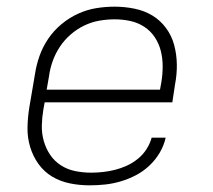

<svg xmlns="http://www.w3.org/2000/svg" viewBox="-20 -548 640 576"><path d="M249 8Q218 8 189 2Q160 -4 136 -18.5Q112 -33 95.5 -56Q79 -79 70.5 -107Q62 -135 62.5 -165Q63 -195 68 -226L85 -326Q89 -353 98.5 -380Q108 -407 124.5 -431.5Q141 -456 164.5 -475.5Q188 -495 214.5 -507Q241 -519 268.5 -523.5Q296 -528 324 -528Q354 -528 383.5 -522Q413 -516 437 -501.5Q461 -487 478 -464Q495 -441 502.5 -413Q510 -385 510.5 -355Q511 -325 505 -294L497 -241H114L110 -219Q106 -195 105.5 -171Q105 -147 111.5 -124.5Q118 -102 130.5 -83.5Q143 -65 162 -52.5Q181 -40 204.5 -35Q228 -30 253 -30Q271 -30 289 -32Q307 -34 325 -38.5Q343 -43 360.5 -51Q378 -59 393.5 -71.5Q409 -84 419.5 -100.5Q430 -117 435 -135H477Q472 -112 459.5 -90.5Q447 -69 428.5 -51.5Q410 -34 388 -22.5Q366 -11 342.5 -4Q319 3 295.5 5.5Q272 8 249 8ZM120 -279H460L464 -301Q468 -325 468 -349Q468 -373 462.5 -395Q457 -417 444.5 -436Q432 -455 413 -467.5Q394 -480 371 -485Q348 -490 324 -490Q301 -490 278 -486Q255 -482 233 -471.5Q211 -461 192 -444.5Q173 -428 159.5 -407.5Q146 -387 138 -364.5Q130 -342 127 -319Z"/></svg>

Font: Iosevka XLt Ex Obl
Style: Regular
Weight: 200
Width: 7
Italic angle: -9°
Monospace: yes
Designer: Belleve Invis
Foundry: Belleve Invis
Version: Version 32.5.0; ttfautohint (v1.8.4)